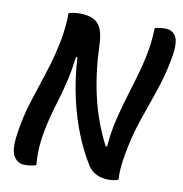

<svg xmlns="http://www.w3.org/2000/svg" viewBox="-81 -785 829 870"><g transform="rotate(10 334.0 -349.5)"><path d="M142 2Q118 10 90 10Q56 10 38.5 -19.5Q21 -49 32 -123Q43 -202 66.5 -275.5Q90 -349 115 -425Q140 -501 156 -587Q161 -619 163.5 -648Q166 -677 166 -702Q176 -705 189.5 -707Q203 -709 217 -709Q275 -709 301 -681Q327 -653 329 -582Q333 -459 358.5 -348.5Q384 -238 436 -137H443Q448 -203 463 -265.5Q478 -328 497.5 -390.5Q517 -453 535 -519Q548 -569 554.5 -613Q561 -657 562 -702Q570 -705 581.5 -707Q593 -709 609 -709Q646 -709 660.5 -679.5Q675 -650 661 -576Q646 -496 620.5 -423Q595 -350 569.5 -275.5Q544 -201 529 -115Q523 -83 520.5 -53Q518 -23 520 2Q502 10 476 10Q408 10 378 -40Q345 -92 315.5 -164Q286 -236 266 -324Q246 -412 240 -512H234Q226 -450 214.5 -401Q203 -352 190 -309Q177 -266 165.5 -223Q154 -180 146 -130Q140 -90 139.5 -58.5Q139 -27 142 2Z"/></g></svg>

Font: Recursive Sn Csl St Med
Style: Italic
Weight: 500
Italic angle: -15°
Version: Version 1.079;hotconv 1.0.112;makeotfexe 2.5.65598; ttfautoh